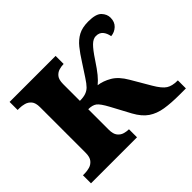

<svg xmlns="http://www.w3.org/2000/svg" viewBox="-126 -718 894 894"><g transform="rotate(-45 321.0 -271.0)"><path d="M17 0V-53H29Q44 -53 60.5 -57.5Q77 -62 88.5 -76Q100 -90 100 -118V-418Q100 -447 88.5 -460.5Q77 -474 60.5 -478.5Q44 -483 29 -483H17V-536H320V-483H318Q305 -483 289.5 -478.5Q274 -474 263 -460.5Q252 -447 252 -418V-308Q276 -308 291.5 -313.5Q307 -319 318 -330Q330 -342 345.5 -366Q361 -390 386 -428Q408 -463 428.5 -488.5Q449 -514 475 -528Q501 -542 541 -542Q591 -542 609 -523Q627 -504 627 -481Q627 -453 609.5 -436.5Q592 -420 568 -418Q564 -441 552 -455Q540 -469 518 -469Q500 -469 482 -451.5Q464 -434 437 -393Q412 -355 395.5 -335Q379 -315 362 -301Q394 -297 426.5 -278Q459 -259 485 -214L540 -120Q564 -79 584.5 -66Q605 -53 639 -53H642V0H600Q545 0 504.5 -6.5Q464 -13 434.5 -33Q405 -53 382 -95L331 -190Q309 -231 294 -242Q279 -253 252 -253V-118Q252 -90 263 -76Q274 -62 289.5 -57.5Q305 -53 318 -53H320V0Z"/></g></svg>

Font: NotoSerif-Bold
Style: Regular
Weight: 700
Designer: Monotype Design Team
Foundry: Monotype Imaging Inc.
Version: Version 2.007; ttfautohint (v1.8) -l 8 -r 50 -G 200 -x 14 -D